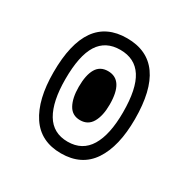

<svg xmlns="http://www.w3.org/2000/svg" viewBox="-115 -563 659 672"><g transform="rotate(30 214.5 -227.5)"><path d="M214 5Q132 5 91 -56.5Q50 -118 50 -228Q50 -460 214 -460Q379 -460 379 -228Q379 -118 338 -56.5Q297 5 214 5ZM214 -42Q273 -42 302 -90Q331 -138 331 -228Q331 -323 302 -368Q273 -413 214 -413Q155 -413 126.5 -368Q98 -323 98 -228Q98 -138 126.5 -90Q155 -42 214 -42ZM214 -129Q182 -129 167 -156Q152 -183 152 -228Q152 -276 167 -301.5Q182 -327 214 -327Q277 -327 277 -228Q277 -183 261.5 -156Q246 -129 214 -129Z"/></g></svg>

Font: Noto Sans Thai UI ExtCond Light
Style: Regular
Weight: 300
Width: 2
Designer: Monotype Design Team
Foundry: Monotype Imaging Inc.
Version: Version 2.000; ttfautohint (v1.8.4.7-5d5b)